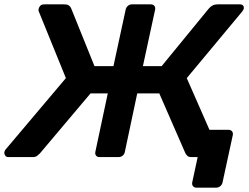

<svg xmlns="http://www.w3.org/2000/svg" viewBox="-21 -720 1143 880"><path d="M879 140Q869 140 863.5 133Q858 126 860 116L885 0H862L839 -125H1026Q1037 -125 1042.5 -118Q1048 -111 1046 -101L999 116Q997 126 989 133Q981 140 970 140ZM1079 -700Q1089 -700 1093.5 -694Q1098 -688 1096 -679Q1094 -674 1089 -667L835 -362L979 -34Q981 -29 979 -23Q978 -14 970 -7Q962 0 952 0H857Q843 0 837.5 -6Q832 -12 829 -17L709 -292H608L551 -23Q549 -13 541 -6.5Q533 0 522 0H435Q425 0 419.5 -6.5Q414 -13 416 -24L473 -292H394L162 -17Q157 -12 149.5 -6Q142 0 129 0H17Q8 0 3 -7Q-2 -14 -1 -23Q0 -26 1 -29Q2 -32 4 -34L281 -362L157 -667Q154 -674 156 -679Q158 -688 164 -694Q170 -700 181 -700H273Q287 -700 294.5 -695Q302 -690 305 -682L412 -417H499L555 -676Q557 -686 565 -693Q573 -700 583 -700H670Q681 -700 686.5 -693Q692 -686 690 -676L634 -417H720L937 -682Q944 -690 953.5 -695Q963 -700 976 -700Z"/></svg>

Font: Rubik Light Medium
Style: Italic
Weight: 500
Italic angle: -12°
Version: Version 2.104